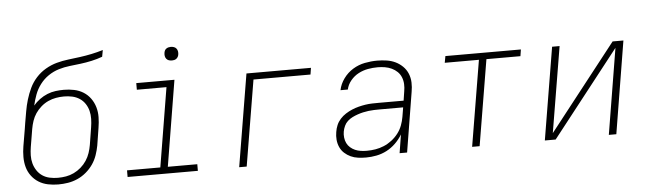

<svg xmlns="http://www.w3.org/2000/svg" viewBox="-47 -912 3694 1097"><g transform="rotate(-5 1800.0 -363.5)"><path d="M248 8Q218 8 189 2Q160 -4 136 -19Q112 -34 95 -57Q78 -80 70.5 -107.5Q63 -135 63 -165.5Q63 -196 68 -226L85 -326Q86 -334 87.5 -342Q89 -350 90 -358Q96 -392 101.5 -424.5Q107 -457 117 -490.5Q127 -524 142 -555.5Q157 -587 181 -613.5Q205 -640 236 -658Q267 -676 300 -685Q333 -694 367 -698Q401 -702 434.5 -706.5Q468 -711 501.5 -718Q535 -725 568 -735L561 -697Q531 -686 499 -679Q467 -672 435 -668Q403 -664 371.5 -660.5Q340 -657 308.5 -647.5Q277 -638 249 -619Q221 -600 200.5 -573Q180 -546 168.5 -515Q157 -484 150 -453Q166 -472 187 -487.5Q208 -503 231.5 -512.5Q255 -522 279 -525Q303 -528 326 -528Q356 -528 385 -522Q414 -516 438 -501Q462 -486 478.5 -463Q495 -440 503 -412.5Q511 -385 510.5 -355Q510 -325 505 -295L489 -194Q484 -167 474.5 -139.5Q465 -112 448.5 -88Q432 -64 409 -44.5Q386 -25 359 -13Q332 -1 304 3.5Q276 8 248 8ZM249 -30Q249 -30 249 -30Q249 -30 249 -30Q273 -30 296 -34Q319 -38 341 -48.5Q363 -59 382 -75.5Q401 -92 414.5 -112.5Q428 -133 435.5 -155.5Q443 -178 447 -201L463 -301Q467 -325 467.5 -349Q468 -373 462.5 -395Q457 -417 444.5 -436Q432 -455 413 -467.5Q394 -480 371 -485Q348 -490 324 -490Q301 -490 278 -486Q255 -482 233 -472Q211 -462 192 -445.5Q173 -429 159.5 -409Q146 -389 138.5 -366.5Q131 -344 127 -321L110 -219Q106 -195 105.5 -171Q105 -147 111 -125Q117 -103 129.5 -84Q142 -65 160.5 -52.5Q179 -40 202 -35Q225 -30 249 -30Z M646 0V-38H837L912 -492H742V-530H961L880 -38H1049V0ZM956 -641Q947 -641 938.5 -644Q930 -647 924.5 -654Q919 -661 917.5 -670.5Q916 -680 918 -690Q919 -696 922 -702Q925 -708 931 -712Q937 -716 943.5 -717.5Q950 -719 956 -719Q966 -719 974.5 -716Q983 -713 988.5 -706Q994 -699 995.5 -689.5Q997 -680 995 -670Q994 -664 990.5 -658Q987 -652 981.5 -648Q976 -644 969.5 -642.5Q963 -641 956 -641Z M1286 0 1374 -530H1744L1738 -492H1411L1329 0Z M2013 8Q1990 8 1967.5 5Q1945 2 1925.5 -7Q1906 -16 1890 -30.5Q1874 -45 1865 -65Q1856 -85 1854 -107.5Q1852 -130 1856 -152Q1859 -172 1867 -191Q1875 -210 1889 -225.5Q1903 -241 1921 -252.5Q1939 -264 1958 -272Q1977 -280 1996.5 -285Q2016 -290 2035.5 -293Q2055 -296 2074.5 -296.5Q2094 -297 2113 -297H2255L2263 -349Q2267 -370 2266 -391Q2265 -412 2257.5 -430.5Q2250 -449 2236 -462.5Q2222 -476 2204 -484.5Q2186 -493 2165.5 -496.5Q2145 -500 2124 -500Q2096 -500 2068 -495Q2040 -490 2014 -476.5Q1988 -463 1968.5 -439.5Q1949 -416 1943 -388H1901Q1908 -423 1930.5 -454Q1953 -485 1985 -504.5Q2017 -524 2053 -531Q2089 -538 2124 -538Q2151 -538 2178 -534Q2205 -530 2228 -519Q2251 -508 2269.5 -490Q2288 -472 2298 -448Q2308 -424 2309 -397Q2310 -370 2305 -343L2249 0H2206L2223 -106Q2207 -79 2183.5 -56Q2160 -33 2132 -18.5Q2104 -4 2073.5 2Q2043 8 2013 8ZM2021 -30Q2046 -30 2070.5 -34Q2095 -38 2119 -48Q2143 -58 2164.5 -74.5Q2186 -91 2202 -112Q2218 -133 2227 -157Q2236 -181 2240 -205L2249 -259H2113Q2098 -259 2082 -258.5Q2066 -258 2050 -256Q2034 -254 2018.5 -250.5Q2003 -247 1987 -241.5Q1971 -236 1956 -228.5Q1941 -221 1928.5 -209.5Q1916 -198 1909 -182.5Q1902 -167 1899 -151Q1896 -134 1898 -116.5Q1900 -99 1907 -84.5Q1914 -70 1926.5 -59Q1939 -48 1954 -41.5Q1969 -35 1986 -32.5Q2003 -30 2021 -30Z M2622 0 2704 -492H2508L2515 -530H2948L2942 -492H2747L2665 0Z M3039 0 3127 -530H3170L3088 -38L3474 -530H3536L3449 0H3406L3487 -492L3101 0Z"/></g></svg>

Font: Iosevka Curly XLtExObl
Style: Regular
Weight: 200
Width: 7
Italic angle: -9°
Monospace: yes
Designer: Belleve Invis
Foundry: Belleve Invis
Version: Version 11.0.1; ttfautohint (v1.8.3)